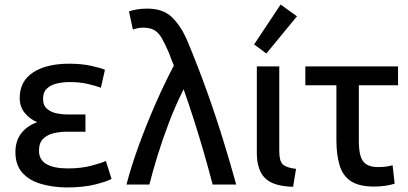

<svg xmlns="http://www.w3.org/2000/svg" viewBox="-20 -814 1801 847"><path d="M272 13Q211 12 160 -3Q109 -18 78.5 -52Q48 -86 48 -143Q48 -192 73 -225Q98 -258 144 -275Q111 -289 89 -316Q67 -343 67 -382Q67 -456 126 -494.5Q185 -533 285 -533Q340 -533 383 -523.5Q426 -514 443 -506L425 -427Q404 -435 368.5 -443.5Q333 -452 288 -452Q257 -452 230 -445.5Q203 -439 186.5 -423Q170 -407 170 -379Q170 -348 188.5 -333Q207 -318 232 -313.5Q257 -309 277 -309H357V-233H273Q248 -233 219.5 -227Q191 -221 171.5 -203Q152 -185 152 -149Q152 -109 185 -90Q218 -71 280 -71Q339 -71 385 -83.5Q431 -96 447 -104L472 -25Q454 -14 401 -0.5Q348 13 272 13Z M538 0Q559 -81 592.5 -173Q626 -265 666 -356Q706 -447 747 -525Q741 -539 735.5 -553Q730 -567 726 -579Q708 -621 693.5 -646Q679 -671 660 -681.5Q641 -692 611 -692Q598 -692 587 -689.5Q576 -687 566 -684L549 -764Q561 -768 581.5 -772Q602 -776 629 -776Q699 -776 737.5 -739Q776 -702 803 -642Q851 -528 892 -413.5Q933 -299 965.5 -193Q998 -87 1022 0H918Q902 -62 881 -135Q860 -208 836.5 -282Q813 -356 790 -420Q755 -351 726 -275Q697 -199 675 -127.5Q653 -56 639 0Z M1273 10Q1186 8 1149.5 -28Q1113 -64 1113 -139V-521H1212V-147Q1212 -103 1228 -88.5Q1244 -74 1286 -69ZM1155 -578 1101 -618 1218 -794 1290 -742Z M1630 9Q1563 9 1527 -15.5Q1491 -40 1477.5 -86.5Q1464 -133 1464 -197V-438H1327V-521H1736V-438H1563V-193Q1563 -125 1583 -101Q1603 -77 1647 -77Q1668 -77 1682.5 -79Q1697 -81 1712 -85L1721 -4Q1707 1 1683.5 5Q1660 9 1630 9Z"/></svg>

Font: Ubuntu Sans Medium
Style: Regular
Weight: 500
Designer: Dalton Maag Ltd
Foundry: Dalton Maag Ltd
Version: Version 1.006; ttfautohint (v1.8.4.7-5d5b)